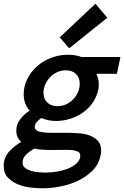

<svg xmlns="http://www.w3.org/2000/svg" viewBox="-23 -802 671 1038"><path d="M408 -350Q408 -382 388 -402Q368 -422 333 -422Q308 -422 285.5 -411.5Q263 -401 247 -384Q231 -367 221.5 -345Q212 -323 212 -300Q212 -268 232.5 -248Q253 -228 288 -228Q314 -228 335.5 -238.5Q357 -249 373.5 -266Q390 -283 399 -305Q408 -327 408 -350ZM142 121Q162 127 185 129Q208 131 225 131Q250 131 280.5 126.5Q311 122 338 112Q365 102 385 86.5Q405 71 410 49Q410 46 410.5 43.5Q411 41 411 38Q411 19 385 13Q371 9 355.5 8.5Q340 8 327 8Q311 8 289.5 8.5Q268 9 245 9Q224 8 202.5 7Q181 6 164 1Q138 15 118.5 33.5Q99 52 99 77Q99 94 110.5 104Q122 114 142 121ZM415 -494H628L609 -403H498Q511 -377 511 -346Q511 -339 510.5 -333Q510 -327 509 -320Q501 -281 480 -249.5Q459 -218 428 -195.5Q397 -173 358.5 -160.5Q320 -148 277 -148Q239 -148 201 -164Q185 -154 175 -142Q165 -130 165 -115Q165 -104 174.5 -97Q184 -90 209 -87Q221 -85 235 -84.5Q249 -84 264 -84H330Q363 -84 397 -82Q431 -80 458 -71Q487 -61 505.5 -41.5Q524 -22 524 13Q524 20 523 27Q522 34 520 41Q510 88 476 121.5Q442 155 397 176Q352 197 301.5 206.5Q251 216 208 216Q178 216 142.5 212Q107 208 75 195Q43 182 20 158.5Q-3 135 -3 95Q-3 50 26 18Q55 -14 92 -35Q65 -59 65 -95Q65 -130 87 -158Q109 -186 137 -204Q120 -223 112.5 -246Q105 -269 105 -292Q105 -336 124.5 -375Q144 -414 176.5 -443Q209 -472 252.5 -489Q296 -506 344 -506Q356 -506 368.5 -505Q381 -504 393 -501Q398 -500 402 -499Q406 -498 411 -496Q413 -496 415 -494ZM300 -600 493 -782 557 -706 351 -541Z"/></svg>

Font: Codetta
Style: Bold Italic
Weight: 700
Italic angle: -11°
Designer: Ulrich Proeller
Foundry: PROSA GmbH
Version: Version 2.00;September 29, 2018;FontCreator 11.5.0.2427 64-b